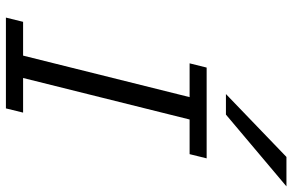

<svg xmlns="http://www.w3.org/2000/svg" viewBox="-194 -820 1013 666"><g transform="rotate(90 313.0 -486.5)"><path d="M528.8 -696.3 514.2 -637.2H394L250 -59.6H370.1L355.5 0H40.5L55.2 -59.6H172.4L316.4 -637.2H199.2L213.9 -696.3ZM626 -973.1 377 -763.2H305.7L523.9 -973.1Z"/></g></svg>

Font: Lesson One Light
Style: Italic
Weight: 300
Italic angle: -14°
Designer: But Ko, Victor Gaultney, Annie Olsen, Julie Remington, Don Collingsworth, Eric Hays, Becca Hirsbrunner
Version: Version 1.100